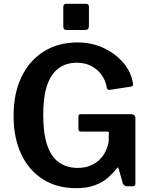

<svg xmlns="http://www.w3.org/2000/svg" viewBox="-20 -974 787 1004"><path d="M377 10Q278 10 204.5 -36.5Q131 -83 91 -168Q51 -253 51 -368Q51 -487 93 -573Q135 -659 210 -705.5Q285 -752 385 -752Q462 -752 524 -722Q586 -692 625.5 -645Q665 -598 674 -544Q677 -531 675 -527Q673 -523 664 -521L553 -504Q545 -504 542.5 -507Q540 -510 538 -518Q532 -553 511.5 -582Q491 -611 458 -628.5Q425 -646 382 -646Q326 -646 286.5 -617Q247 -588 226.5 -528Q206 -468 206 -374Q206 -275 227 -214Q248 -153 289 -124.5Q330 -96 386 -96Q424 -96 452.5 -108Q481 -120 501 -139.5Q521 -159 532.5 -183.5Q544 -208 548 -233L549 -273Q553 -286 540 -286H404Q397 -286 393.5 -289Q390 -292 390 -301V-365Q390 -377 404 -377H664Q676 -377 682 -371.5Q688 -366 688 -357V-14Q688 -7 684.5 -3.5Q681 0 675 0H646Q638 0 632.5 -3Q627 -6 622 -15L600 -94Q598 -98 595.5 -98Q593 -98 590 -93Q571 -68 543.5 -44Q516 -20 475.5 -5Q435 10 377 10ZM445 -938V-838Q445 -827 440 -822Q435 -817 422 -817H330Q319 -817 315 -821.5Q311 -826 311 -836V-937Q311 -954 326 -954H431Q445 -954 445 -938Z"/></svg>

Font: Libre Franklin SemiBold
Style: Regular
Weight: 600
Designer: Pablo Impallari, Rodrigo Fuenzalida, Nhung Nguyen
Foundry: Impallari Type
Version: Version 3.000